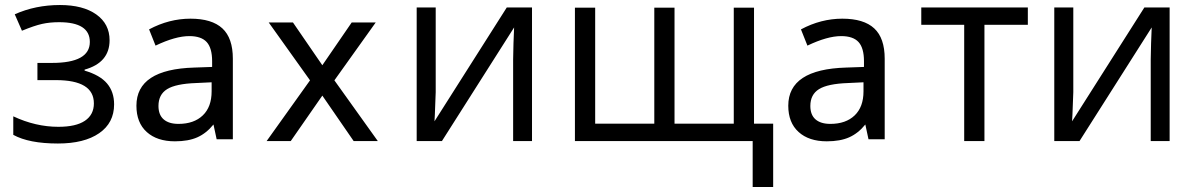

<svg xmlns="http://www.w3.org/2000/svg" viewBox="-20 -565 4790 769"><path d="M188 -313Q339.8 -313 339.8 -397Q339.8 -476.1 216.8 -476.1Q179.2 -476.1 148.4 -469.2Q117.7 -462.4 67.9 -441.9L39.1 -507.8Q122.1 -544.9 220.2 -544.9Q312.5 -544.9 365.7 -507.1Q418.9 -469.2 418.9 -403.8Q418.9 -314 318.8 -286.1V-282.2Q380.4 -264.2 408.7 -230.7Q437 -197.3 437 -147Q437 -72.8 377.2 -31.5Q317.4 9.8 211.9 9.8Q96.2 9.8 33.2 -24.9V-99.1Q122.6 -57.1 213.9 -57.1Q284.2 -57.1 320.1 -81.3Q356 -105.5 356 -150.9Q356 -244.1 204.1 -244.1H129.9V-313Z M847.7 -7.3 835 -66.4Q806.6 -31.2 770.5 -15.1Q734.4 1 680.7 1Q608.9 1 567.6 -36.4Q526.4 -73.7 526.4 -141.6Q526.4 -287.6 758.3 -294.4L829.6 -296.9V-319.8Q829.6 -372.6 807.9 -396.5Q786.1 -420.4 738.3 -420.4Q682.6 -420.4 603 -382.3L577.1 -447.3Q617.2 -468.8 658.7 -479.5Q700.2 -490.2 742.7 -490.2Q828.6 -490.2 870.6 -451.4Q912.6 -412.6 912.6 -329.6V-7.3ZM694.8 -68.8Q756.8 -68.8 792.2 -102.8Q827.6 -136.7 827.6 -199.2V-235.4L765.1 -232.4Q684.1 -229.5 649.4 -208Q614.7 -186.5 614.7 -140.6Q614.7 -105 635.5 -86.9Q656.2 -68.8 694.8 -68.8Z M1221.7 -243.2 1056.2 -475.1H1153.3L1271 -303.7L1388.7 -475.1H1484.9L1319.3 -243.2L1493.2 0H1396.5L1271 -182.1L1144.5 0H1047.9Z M1725.1 -535.2V-195.8L1721.7 -106.9L1720.2 -79.1L2009.8 -535.2H2110.8V0H2035.2V-327.1L2036.6 -391.6L2039.1 -455.1L1750 0H1648.9V-535.2Z M2681.6 -69.8H2918.9V-534.2H3000V-69.8H3076.7V184.1H2994.6V0H2282.7V-534.2H2363.8V-69.8H2600.6V-534.2H2681.6Z M3458.5 -7.3 3445.8 -66.4Q3417.5 -31.2 3381.3 -15.1Q3345.2 1 3291.5 1Q3219.7 1 3178.5 -36.4Q3137.2 -73.7 3137.2 -141.6Q3137.2 -287.6 3369.1 -294.4L3440.4 -296.9V-319.8Q3440.4 -372.6 3418.7 -396.5Q3397 -420.4 3349.1 -420.4Q3293.5 -420.4 3213.9 -382.3L3188 -447.3Q3228 -468.8 3269.5 -479.5Q3311 -490.2 3353.5 -490.2Q3439.5 -490.2 3481.4 -451.4Q3523.4 -412.6 3523.4 -329.6V-7.3ZM3305.7 -68.8Q3367.7 -68.8 3403.1 -102.8Q3438.5 -136.7 3438.5 -199.2V-235.4L3376 -232.4Q3294.9 -229.5 3260.3 -208Q3225.6 -186.5 3225.6 -140.6Q3225.6 -105 3246.3 -86.9Q3267.1 -68.8 3305.7 -68.8Z M4096.7 -465.8H3922.9V0H3841.8V-465.8H3669.9V-535.2H4096.7Z M4278.8 -535.2V-195.8L4275.4 -106.9L4273.9 -79.1L4563.5 -535.2H4664.6V0H4588.9V-327.1L4590.3 -391.6L4592.8 -455.1L4303.7 0H4202.6V-535.2Z"/></svg>

Font: XL-Viking
Style: Regular
Weight: 400
Foundry: Ascender Corporation
Version: Version 1.10 March 23, 2015